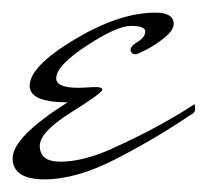

<svg xmlns="http://www.w3.org/2000/svg" viewBox="-51 -259 329 304"><path d="M56 -97Q-4 -97 -4 -123Q-4 -154 67 -196.5Q138 -239 195 -239Q224 -239 224 -221Q224 -211 209 -199Q194 -187 180 -180Q166 -173 164 -173Q158 -173 156 -178Q154 -185 166.5 -192.5Q179 -200 179 -209Q179 -218 156.5 -218Q134 -218 86 -186.5Q38 -155 38 -135Q38 -120 73 -120Q79 -120 95 -121Q111 -122 111 -117Q111 -112 61.5 -81Q12 -50 12 -28Q12 -3 44.5 -3Q77 -3 118 -20Q184 -49 238 -82L257 -94Q258 -92 258 -86Q258 -80 249 -76Q196 -40 133 -7.5Q70 25 19.5 25Q-31 25 -31 -8.5Q-31 -42 56 -97Z"/></svg>

Font: Mr De Haviland
Style: Regular
Weight: 400
Designer: Alejandro Paul
Foundry: Alejandro Paul
Version: Version 1.000